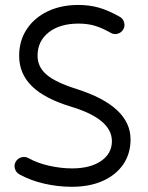

<svg xmlns="http://www.w3.org/2000/svg" viewBox="-20 -714 588 764"><path d="M470.7 -597.2Q462.9 -584 448.2 -579.8Q433.6 -575.7 420.4 -583.5Q383.8 -604 355.5 -612.1Q327.1 -620.1 292.5 -620.1Q218.3 -620.1 173.8 -585.2Q129.4 -550.3 129.4 -492.2Q129.4 -447.8 165.3 -417Q201.2 -386.2 284.7 -359.9Q499.5 -291.5 499.5 -159.2Q499.5 -102.5 470.5 -60.1Q441.4 -17.6 388.9 5.9Q336.4 29.3 265.6 29.3Q210.9 29.3 156.2 16.8Q101.6 4.4 56.6 -20.5Q43.5 -28.3 39.3 -43Q35.2 -57.6 42.5 -70.3Q49.8 -83.5 64.7 -87.9Q79.6 -92.3 92.8 -85Q128.9 -64.9 175.8 -54.4Q222.7 -43.9 266.6 -43.9Q339.4 -43.9 382.3 -73.5Q425.3 -103 425.3 -152.3Q425.3 -240.7 262.7 -289.6Q157.7 -321.3 106.9 -371.1Q56.2 -420.9 56.2 -491.7Q56.2 -551.8 86.2 -597.4Q116.2 -643.1 169.4 -668.7Q222.7 -694.3 292 -694.3Q335.4 -694.3 373.3 -683.6Q411.1 -672.9 457 -647Q469.7 -639.6 473.9 -625Q478 -610.4 470.7 -597.2Z"/></svg>

Font: Mikhak-DS2-FD Regular
Style: Regular
Weight: 400
Designer: Amin Abedi
Version: Version 3.4